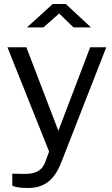

<svg xmlns="http://www.w3.org/2000/svg" viewBox="-20 -765 556 954"><path d="M345 -629H432L307 -745H242L114 -629H196L274 -698ZM117 169C189 169 245 142 284 43L508 -530H428L270 -115L111 -530H17L224 -12L205 40C194 68 174 101 97 99L41 98V157C41 157 56 169 117 169Z"/></svg>

Font: 18Franklin
Style: Regular
Weight: 400
Designer: Pablo Impallari, Rodrigo Fuenzalida (Modified by Dan O. Williams)
Version: Version 0.025;PS 000.025;hotconv 1.0.88;makeotf.lib2.5.64775